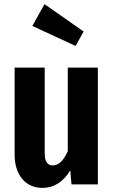

<svg xmlns="http://www.w3.org/2000/svg" viewBox="-20 -895 550 932"><path d="M196 -875 137 -769 347 -672 386 -742ZM455 -567H309V-161C290 -120 268 -92 236 -92C210 -92 197 -112 197 -151V-567H51V-143C51 -49 102 17 185 17C245 17 288 -14 321 -68L327 0H455Z"/></svg>

Font: Glow Sans TC Compressed
Style: Bold
Weight: 700
Width: 2
Designer: Ryoko NISHIZUKA (kana, bopomofo & ideographs); Paul D. Hunt (Latin, Greek & Cyrillic); Sandoll Communications, Soo-young
Version: Version 0.93